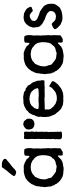

<svg xmlns="http://www.w3.org/2000/svg" viewBox="670 -1378 715 2095"><g transform="rotate(-90 1027.5 -330.5)"><path d="M341 -636Q343 -629 340.5 -624Q338 -619 329 -613Q320 -607 319 -606Q316 -601 306.5 -594.5Q297 -588 294 -583Q287 -580 278.5 -572.5Q270 -565 265 -562Q261 -557 251.5 -550Q242 -543 239 -540Q237 -539 236 -537Q235 -535 233.5 -532.5Q232 -530 231 -529Q225 -528 216.5 -520.5Q208 -513 202 -512Q198 -511 193 -512Q188 -513 182 -515Q176 -517 172 -518Q156 -521 155 -537Q154 -543 159.5 -548Q165 -553 165 -557Q172 -564 184 -580.5Q196 -597 204 -603L214 -616Q224 -628 228 -636Q233 -639 239.5 -651.5Q246 -664 253 -668Q260 -669 279 -667.5Q298 -666 303 -666Q317 -659 329 -655Q330 -653 335.5 -647.5Q341 -642 341 -636ZM454 -235 457 -216Q454 -212 456.5 -190Q459 -168 459 -163Q459 -157 457.5 -145Q456 -133 456 -123.5Q456 -114 459 -106Q457 -93 457.5 -67.5Q458 -42 457 -30Q451 -22 415 -3Q394 -5 385 -3Q377 -9 377 -30Q377 -33 378 -40Q379 -47 378 -51Q377 -55 374 -57Q368 -56 361 -47.5Q354 -39 352 -38Q351 -37 342.5 -30Q334 -23 331 -18Q318 -15 308 -7Q292 -2 257 3L242 6Q230 7 206.5 4Q183 1 172 1Q154 -5 144 -7Q132 -17 123 -19Q109 -31 103 -32Q100 -41 87 -48Q80 -63 71 -68Q66 -88 54 -96Q53 -111 41 -131Q39 -140 37.5 -166Q36 -192 33 -204Q40 -234 37 -246Q41 -252 42 -269Q43 -286 44 -290Q45 -293 49 -302Q53 -311 54 -317Q62 -325 65 -341Q68 -344 73.5 -352.5Q79 -361 81 -363Q97 -382 98 -383Q105 -387 131 -409Q137 -410 148 -415Q159 -420 164 -421L175 -423Q176 -423 186.5 -426Q197 -429 202 -429Q204 -429 209.5 -428.5Q215 -428 218 -428Q225 -428 245 -429Q265 -430 271 -428L279 -424L295 -420Q300 -418 339 -396Q341 -393 345 -387.5Q349 -382 351.5 -378.5Q354 -375 359 -371.5Q364 -368 369 -366Q376 -370 375.5 -388.5Q375 -407 377 -416Q399 -430 448 -421Q467 -386 454 -317Q458 -295 454 -235ZM372 -279 363 -294Q353 -307 353 -308Q346 -312 335 -322Q324 -332 319 -336Q299 -343 295 -347Q288 -347 276 -350Q264 -353 256 -353Q247 -354 233 -351.5Q219 -349 215 -349Q207 -347 193.5 -340.5Q180 -334 178 -333Q150 -307 145 -305Q144 -299 139 -290Q134 -281 133 -278Q122 -249 122 -248Q122 -239 119.5 -225.5Q117 -212 117 -207Q121 -191 120 -182Q122 -178 126 -168.5Q130 -159 131 -156Q131 -151 131.5 -146.5Q132 -142 133.5 -139Q135 -136 136.5 -132Q138 -128 139 -125Q143 -121 154 -113.5Q165 -106 169 -101Q177 -93 201 -79Q205 -79 227 -74Q233 -75 240.5 -72.5Q248 -70 254 -70Q258 -70 261 -70.5Q264 -71 267 -72Q270 -73 273 -73Q276 -73 280.5 -76.5Q285 -80 289 -79Q290 -80 293 -80.5Q296 -81 299 -80.5Q302 -80 305 -81Q311 -86 320 -87Q323 -91 339 -100Q341 -102 344.5 -108.5Q348 -115 350 -117Q384 -138 382 -237Q382 -239 380 -238Q380 -253 372 -279Z M767 -331 757 -321Q753 -320 743 -316.5Q733 -313 727 -312Q720 -311 708.5 -314.5Q697 -318 693 -318Q690 -320 684.5 -324.5Q679 -329 675 -331Q673 -336 666 -348Q665 -352 664 -361Q663 -370 661 -373Q665 -387 664 -395Q675 -420 716 -435Q721 -434 733.5 -431.5Q746 -429 752 -427Q754 -425 779 -392Q783 -341 767 -331ZM555 -83 559 -105Q559 -110 558 -119.5Q557 -129 557 -134Q559 -171 557 -181Q560 -192 558.5 -223Q557 -254 560 -266Q557 -290 559 -342Q559 -350 558 -364Q557 -378 557 -389Q557 -400 559 -410Q559 -411 559 -414Q559 -417 559.5 -418.5Q560 -420 560.5 -422Q561 -424 563 -425Q570 -429 598 -424Q626 -429 634 -424Q639 -416 639 -403Q639 -397 637.5 -380Q636 -363 637 -354Q639 -353 639 -349.5Q639 -346 641 -345Q641 -339 638.5 -326.5Q636 -314 636 -307.5Q636 -301 641 -291Q641 -289 638 -285Q635 -281 636 -277Q638 -270 637 -253.5Q636 -237 639 -233Q638 -231 637.5 -224.5Q637 -218 636 -216Q637 -211 637 -186Q639 -171 634 -157Q638 -138 636 -91Q636 -86 637.5 -68Q639 -50 636 -44Q635 -41 637 -36.5Q639 -32 639 -30Q639 -22 636 -16Q627 -11 593 -11Q570 -10 559 -22Q556 -29 555.5 -36.5Q555 -44 556 -55Q557 -66 557 -72Q557 -74 556 -78Q555 -82 555 -83Z M801 -269 806 -290Q812 -309 820 -313Q817 -327 829 -345Q841 -363 842 -369Q846 -371 851.5 -376.5Q857 -382 861 -384Q863 -388 869 -393.5Q875 -399 877 -402Q883 -403 893 -410Q903 -417 910 -419Q915 -423 929 -426Q943 -429 948 -432Q953 -430 961.5 -432Q970 -434 976 -432Q984 -434 997 -434Q1010 -434 1017 -435Q1024 -434 1035.5 -432Q1047 -430 1056 -428.5Q1065 -427 1072 -424Q1077 -423 1080.5 -417.5Q1084 -412 1086 -411Q1089 -410 1112 -406Q1115 -404 1119.5 -398.5Q1124 -393 1129 -390Q1134 -387 1140 -386Q1142 -382 1146 -374Q1150 -366 1151 -362Q1164 -348 1178 -326Q1180 -315 1194 -280Q1195 -275 1195 -264.5Q1195 -254 1196 -246Q1197 -238 1200 -233Q1200 -207 1194 -203Q1180 -202 1167.5 -202.5Q1155 -203 1140 -202.5Q1125 -202 1116 -200Q1105 -203 1070 -201Q1035 -199 1022 -200Q1018 -200 1013 -201.5Q1008 -203 1004 -203Q989 -202 958.5 -201.5Q928 -201 913 -200Q909 -200 902 -200.5Q895 -201 889.5 -200.5Q884 -200 880 -197Q877 -192 882 -176Q875 -163 886 -138Q889 -131 900.5 -119.5Q912 -108 916 -101Q927 -96 943 -82Q981 -68 984 -68Q1017 -66 1041 -72Q1057 -80 1068 -82Q1091 -98 1118 -124L1131 -150Q1145 -150 1162 -135Q1175 -130 1189 -118Q1190 -98 1172.5 -79Q1155 -60 1153 -55Q1119 -27 1101 -16Q1066 -4 1061 -1Q1056 -1 1045.5 1Q1035 3 1028 3Q1024 4 1014.5 3Q1005 2 1001 2Q997 2 987.5 3Q978 4 973 3Q966 3 953 1Q940 -1 934 -1Q927 -5 909.5 -11.5Q892 -18 885 -23Q861 -50 855 -53Q844 -71 839 -75L831 -83Q825 -91 816.5 -114.5Q808 -138 804 -145Q803 -150 802 -158.5Q801 -167 800 -174Q799 -181 798 -187V-224Q797 -229 800 -233Q803 -237 803 -239Q798 -252 801 -269ZM1113 -282Q1112 -285 1108.5 -293Q1105 -301 1105 -307Q1092 -326 1075 -343Q1061 -351 1055 -356Q1040 -357 1027 -364Q1020 -363 1008 -365Q996 -367 992 -367Q984 -367 970 -363Q956 -359 949 -359Q946 -356 939 -353Q932 -350 930 -348Q923 -341 919 -340Q917 -335 913.5 -331Q910 -327 905 -322.5Q900 -318 897 -315Q897 -314 890.5 -299Q884 -284 885 -271Q891 -266 915 -266Q918 -266 928.5 -265Q939 -264 945 -265Q949 -265 957 -266.5Q965 -268 967 -268Q968 -268 971 -267Q974 -266 976 -266Q978 -266 981 -267Q984 -268 986 -268Q1016 -268 1028 -265Q1031 -266 1068 -266Q1101 -266 1112 -274Q1111 -277 1112 -278.5Q1113 -280 1113 -282Z M1687 -235 1690 -216Q1687 -212 1689.5 -190Q1692 -168 1692 -163Q1692 -157 1690.5 -145Q1689 -133 1689 -123.5Q1689 -114 1692 -106Q1690 -93 1690.5 -67.5Q1691 -42 1690 -30Q1684 -22 1648 -3Q1627 -5 1618 -3Q1610 -9 1610 -30Q1610 -33 1611 -40Q1612 -47 1611 -51Q1610 -55 1607 -57Q1601 -56 1594 -47.5Q1587 -39 1585 -38Q1584 -37 1575.5 -30Q1567 -23 1564 -18Q1551 -15 1541 -7Q1525 -2 1490 3L1475 6Q1463 7 1439.5 4Q1416 1 1405 1Q1387 -5 1377 -7Q1365 -17 1356 -19Q1342 -31 1336 -32Q1333 -41 1320 -48Q1313 -63 1304 -68Q1299 -88 1287 -96Q1286 -111 1274 -131Q1272 -140 1270.5 -166Q1269 -192 1266 -204Q1273 -234 1270 -246Q1274 -252 1275 -269Q1276 -286 1277 -290Q1278 -293 1282 -302Q1286 -311 1287 -317Q1295 -325 1298 -341Q1301 -344 1306.5 -352.5Q1312 -361 1314 -363Q1330 -382 1331 -383Q1338 -387 1364 -409Q1370 -410 1381 -415Q1392 -420 1397 -421L1408 -423Q1409 -423 1419.5 -426Q1430 -429 1435 -429Q1437 -429 1442.5 -428.5Q1448 -428 1451 -428Q1458 -428 1478 -429Q1498 -430 1504 -428L1512 -424L1528 -420Q1533 -418 1572 -396Q1574 -393 1578 -387.5Q1582 -382 1584.5 -378.5Q1587 -375 1592 -371.5Q1597 -368 1602 -366Q1609 -370 1608.5 -388.5Q1608 -407 1610 -416Q1632 -430 1681 -421Q1700 -386 1687 -317Q1691 -295 1687 -235ZM1605 -279 1596 -294Q1586 -307 1586 -308Q1579 -312 1568 -322Q1557 -332 1552 -336Q1532 -343 1528 -347Q1521 -347 1509 -350Q1497 -353 1489 -353Q1480 -354 1466 -351.5Q1452 -349 1448 -349Q1440 -347 1426.5 -340.5Q1413 -334 1411 -333Q1383 -307 1378 -305Q1377 -299 1372 -290Q1367 -281 1366 -278Q1355 -249 1355 -248Q1355 -239 1352.5 -225.5Q1350 -212 1350 -207Q1354 -191 1353 -182Q1355 -178 1359 -168.5Q1363 -159 1364 -156Q1364 -151 1364.5 -146.5Q1365 -142 1366.5 -139Q1368 -136 1369.5 -132Q1371 -128 1372 -125Q1376 -121 1387 -113.5Q1398 -106 1402 -101Q1410 -93 1434 -79Q1438 -79 1460 -74Q1466 -75 1473.5 -72.5Q1481 -70 1487 -70Q1491 -70 1494 -70.5Q1497 -71 1500 -72Q1503 -73 1506 -73Q1509 -73 1513.5 -76.5Q1518 -80 1522 -79Q1523 -80 1526 -80.5Q1529 -81 1532 -80.5Q1535 -80 1538 -81Q1544 -86 1553 -87Q1556 -91 1572 -100Q1574 -102 1577.5 -108.5Q1581 -115 1583 -117Q1617 -138 1615 -237Q1615 -239 1613 -238Q1613 -253 1605 -279Z M1788 -369 1812 -401Q1816 -403 1823.5 -410Q1831 -417 1837 -420Q1844 -424 1880 -431Q1927 -426 1928 -426Q1931 -424 1940.5 -420Q1950 -416 1955 -413Q1958 -410 1967 -405Q1976 -400 1979 -397Q1982 -394 1986 -386Q1990 -378 1993 -375Q2002 -358 2001 -349Q2000 -346 1997 -344Q1994 -342 1990 -341Q1986 -340 1984 -339Q1981 -338 1972 -334Q1963 -330 1961 -330Q1959 -330 1953 -332Q1922 -363 1903 -364Q1884 -365 1853 -342Q1853 -341 1849 -331Q1845 -321 1846 -312Q1847 -306 1852 -300Q1857 -294 1858 -290Q1882 -271 1952 -251Q1956 -246 1967 -240Q1978 -234 1982 -230Q2002 -216 2010 -208Q2026 -183 2032 -163Q2032 -137 2034 -128Q2035 -124 2034 -123Q2034 -118 2032 -96Q2031 -92 2026.5 -84Q2022 -76 2020 -71Q2015 -69 2011.5 -61Q2008 -53 2004 -51Q2004 -48 2000 -45.5Q1996 -43 1996 -41Q1990 -37 1988 -33Q1987 -34 1985 -32Q1981 -31 1970 -24.5Q1959 -18 1951 -16Q1922 -9 1895 -7Q1868 -5 1850 -10Q1840 -12 1826 -19.5Q1812 -27 1804 -29Q1801 -34 1790.5 -43Q1780 -52 1777 -55Q1757 -75 1757 -89Q1757 -95 1769 -104.5Q1781 -114 1787 -114Q1790 -115 1798 -119.5Q1806 -124 1813 -123Q1817 -124 1824 -117Q1829 -113 1837 -104Q1845 -95 1848 -92Q1853 -90 1864 -82Q1894 -77 1899 -77Q1918 -81 1929.5 -86.5Q1941 -92 1949 -106.5Q1957 -121 1954 -144Q1952 -149 1948 -154Q1944 -159 1938 -164Q1932 -169 1930 -172Q1924 -175 1912 -181Q1900 -187 1890.5 -191Q1881 -195 1870 -197Q1867 -199 1855 -205Q1843 -211 1838.5 -213.5Q1834 -216 1824.5 -221.5Q1815 -227 1810 -231.5Q1805 -236 1798.5 -242.5Q1792 -249 1787.5 -256Q1783 -263 1780 -271L1774 -328Q1776 -335 1781.5 -348.5Q1787 -362 1788 -369Z"/></g></svg>

Font: FuturaRenner
Style: Regular
Weight: 400
Designer: Bastien Sozeau
Foundry: NBR — Bastien Sozeau
Version: Version 2.001;PS 002.001;hotconv 1.0.88;makeotf.lib2.5.64775